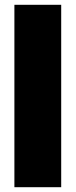

<svg xmlns="http://www.w3.org/2000/svg" viewBox="-20 -750 315 800"><path d="M40 30V-730H235V30Z"/></svg>

Font: Tektur SemiCondensed Black
Style: Regular
Weight: 900
Width: 4
Designer: Adam Jagosz
Foundry: Adam Jagosz
Version: Version 1.005;gftools[0.9.30]